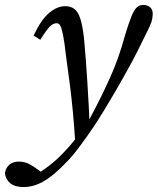

<svg xmlns="http://www.w3.org/2000/svg" viewBox="-121 -518 638 777"><path d="M-26 239Q-61 239 -80 223Q-99 207 -101 182Q-97 160 -82.5 148Q-68 136 -45 136Q-22 136 -3.5 145.5Q15 155 36 171L64 192L53 197H20L17 192Q37 182 57 168Q77 154 96.5 137.5Q116 121 134 102Q163 72 188.5 39.5Q214 7 236 -26Q265 -80 287 -124.5Q309 -169 326.5 -208.5Q344 -248 358 -288Q372 -328 384 -372Q400 -425 411 -452Q422 -479 433 -488.5Q444 -498 458 -498Q476 -498 486.5 -488.5Q497 -479 497 -463Q497 -445 491.5 -428.5Q486 -412 471 -383Q454 -348 436 -312Q418 -276 390 -226Q376 -201 361 -174.5Q346 -148 329.5 -120.5Q313 -93 295.5 -64Q278 -35 258 -5Q244 16 228.5 37.5Q213 59 196 82Q179 105 158 128Q127 161 97 186.5Q67 212 36.5 225.5Q6 239 -26 239ZM183 52Q179 -12 174 -64.5Q169 -117 162.5 -169.5Q156 -222 147 -285Q140 -348 134 -377Q128 -406 122.5 -415Q117 -424 108 -424Q94 -424 80.5 -410.5Q67 -397 42 -357L15 -374Q45 -438 77.5 -465.5Q110 -493 143 -493Q164 -493 179 -482.5Q194 -472 203.5 -444Q213 -416 219 -363Q223 -318 226.5 -273.5Q230 -229 232.5 -185.5Q235 -142 237.5 -100.5Q240 -59 241 -21H259Z"/></svg>

Font: Source Serif 4 18pt
Style: Italic
Weight: 400
Italic angle: -12°
Designer: Frank Grießhammer
Foundry: Adobe Systems Incorporated
Version: Version 4.004;hotconv 1.0.116;makeotfexe 2.5.65601